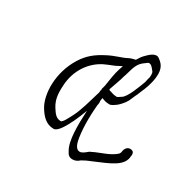

<svg xmlns="http://www.w3.org/2000/svg" viewBox="-114 -582 666 676"><g transform="rotate(30 218.5 -244.5)"><path d="M103 -320C58 -249 60 -160 88 -116C102 -94 120 -72 152 -72C159 -72 168 -79 177 -92C193 -115 209 -150 222 -186C219 -126 218 -63 237 -31C243 -19 249 -12 263 -12C274 -12 282 -16 291 -24L308 -33L327 -41L348 -50C363 -56 376 -62 388 -68C409 -79 435 -95 436 -124L437 -130C437 -140 433 -146 421 -146C408 -146 401 -133 400 -121C399 -116 397 -113 392 -109C371 -92 346 -85 320 -74L301 -65C291 -57 282 -48 271 -48C258 -48 251 -64 248 -77C240 -115 239 -166 244 -222C246 -228 246 -235 245 -239C245 -244 247 -248 247 -252C256 -248 265 -245 276 -245C282 -244 285 -246 291 -249L303 -257C311 -263 325 -278 332 -291C337 -301 341 -313 347 -324L353 -339C362 -359 371 -382 374 -409C379 -450 361 -464 345 -475C328 -483 309 -462 298 -451C290 -443 287 -435 281 -427H279C271 -425 262 -423 255 -419C235 -408 210 -404 179 -387C148 -371 123 -352 103 -320ZM105 -220C108 -286 145 -334 189 -356C212 -367 228 -371 241 -379L253 -385L247 -367C241 -350 236 -316 233 -296L231 -287C230 -284 228 -280 229 -275C227 -271 227 -267 227 -263L225 -257C213 -217 203 -178 188 -149C181 -136 168 -108 160 -108C139 -108 130 -125 120 -140C106 -163 103 -185 105 -220ZM253 -290C254 -291 253 -291 253 -292C259 -308 264 -324 270 -341L274 -355C280 -371 280 -376 286 -394C295 -419 305 -426 319 -436C333 -450 345 -429 352 -421C355 -418 357 -402 352 -390L349 -376C339 -349 321 -300 304 -290C298 -287 291 -279 285 -281C272 -281 266 -286 255 -288C254 -289 255 -289 253 -290Z"/></g></svg>

Font: Stray Cat
Style: UltCnObl
Weight: 400
Version: Version 1.0